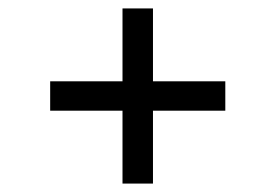

<svg xmlns="http://www.w3.org/2000/svg" viewBox="-20 -580 660 460"><path d="M273.5 -140.2V-314.8H100.2V-385.2H273.5V-559.8H346.5V-385.2H519.8V-314.8H346.5V-140.2Z"/></svg>

Font: Space 7353
Style: Regular
Weight: 400
Designer: Christine Claussen + Ruben Lyon  (Space 7353)
Version: Version 1.000;FEAKit 1.0